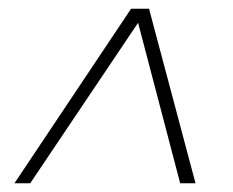

<svg xmlns="http://www.w3.org/2000/svg" viewBox="-20 -547 531 438"><path d="M426 -129H391L295 -495L49 -129H13L279 -527H320Z"/></svg>

Font: Argentum Sans ExtraLight
Style: Italic
Weight: 200
Italic angle: -11°
Designer: Julieta Ulanovsky (font), Cristiano Sobral (main changes and remaster)
Foundry: Julieta Ulanovsky (font), Cristiano Sobral (main changes and remaster)
Version: Version 2.007;June 15, 2022;FontCreator 14.0.0.2814 64-bit; 